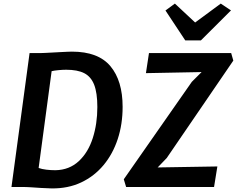

<svg xmlns="http://www.w3.org/2000/svg" viewBox="-20 -1043 1322 1071"><path d="M268 8Q239 7.5 210 5.5Q181 3.5 154.2 1.8Q127.5 0 104 0H44L145 -747H208Q214 -747 230.8 -747.8Q247.5 -748.5 269.5 -749.8Q291.5 -751 314 -752.2Q336.5 -753.5 354.8 -754.2Q373 -755 381 -755Q528 -755 596 -673.8Q664 -592.5 664 -447Q664 -350.5 636.8 -267.5Q609.5 -184.5 557.8 -122.2Q506 -60 433 -25.5Q360 9 268 8ZM289.5 -93.5Q366.5 -95 419.5 -144Q472 -193 497.5 -272.8Q523 -352.5 523 -446Q523 -525 505 -571Q487 -616 449.5 -635Q412 -654 349 -654Q331 -654 306.8 -651.8Q282.5 -649.5 268 -646L195.5 -106Q213.5 -99.5 238.5 -96.5Q263.5 -93.5 289.5 -93.5ZM683.5 0 670.5 -43 1050 -586.5 1104.5 -641 794 -635 811 -747H1269.5L1281.5 -705L910 -161.5L859.5 -109L1192.5 -114.5L1174 0ZM1013.5 -817.5 903 -984.5 955.5 -1023 1068.5 -917.5 1211.5 -1023 1268.5 -985 1100.5 -817.5Z"/></svg>

Font: Merriweather Sans SemiBold
Style: Italic
Weight: 600
Italic angle: -7.5°
Designer: Eben Sorkin
Foundry: Eben Sorkin
Version: Version 2.001